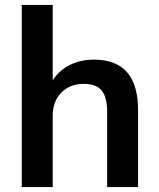

<svg xmlns="http://www.w3.org/2000/svg" viewBox="-20 -756 643 776"><path d="M68 0V-736H193V-431Q219 -472 262.5 -493.5Q306 -515 360 -515Q538 -515 538 -311V0H413V-305Q413 -364 390.5 -390.5Q368 -417 319 -417Q262 -417 227.5 -381.5Q193 -346 193 -287V0Z"/></svg>

Font: MulishBold
Style: Bold
Weight: 700
Designer: Vernon Adams
Foundry: Vernon Adams
Version: Version 3.602; ttfautohint (v1.8.3)